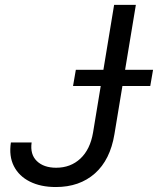

<svg xmlns="http://www.w3.org/2000/svg" viewBox="-20 -747 639 777"><path d="M441.8 -727.3H529.8L443.2 -204.5Q426.1 -100.1 364 -45.1Q301.8 9.9 206 9.9Q144.9 9.9 100.9 -12.1Q56.8 -34.1 36.2 -74.6Q15.6 -115.1 24.1 -170.5H108Q101.2 -122.2 129.1 -95.2Q157 -68.2 207.4 -68.2Q265.6 -68.2 305.2 -105.1Q344.8 -142 356.5 -210.2ZM275.6 -399.1 286.9 -464.5H599.4L588.1 -399.1Z"/></svg>

Font: Inter UI
Style: Italic
Weight: 400
Italic angle: -9.39999°
Designer: Rasmus Andersson
Foundry: rsms
Version: 3.2;8d6f07862